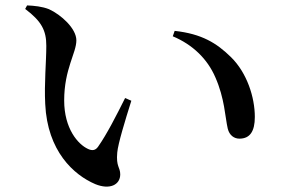

<svg xmlns="http://www.w3.org/2000/svg" viewBox="-20 -710 1040 709"><path d="M151 -541C151 -482 143 -402 147 -326C155 -152 252 -64 332 -30C386 -8 424 -28 424 -66C424 -93 408 -94 413 -147C416 -180 442 -265 465 -338L442 -348C410 -284 375 -215 342 -168C332 -154 320 -153 305 -160C268 -177 217 -235 217 -339C217 -455 262 -514 262 -561C262 -605 205 -656 161 -676C136 -686 106 -689 80 -690L73 -677C134 -631 151 -597 151 -541ZM618 -576C692 -545 746 -492 775 -425C810 -346 811 -278 821 -235C827 -210 845 -198 864 -198C903 -198 921 -225 921 -278C921 -351 892 -441 833 -499C780 -551 725 -585 625 -596Z"/></svg>

Font: Noto Serif JP SemiBold
Style: Regular
Weight: 600
Designer: Ryoko NISHIZUKA 西塚涼子 (kana & ideographs); Frank Grießhammer (Latin, Greek & Cyrillic); Wenlong ZHANG 张文龙 (bopomofo); San
Foundry: Adobe
Version: Version 2.001;hotconv 1.1.0;makeotfexe 2.6.0